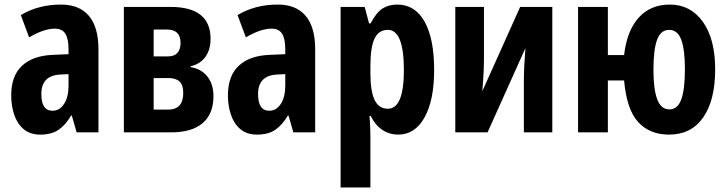

<svg xmlns="http://www.w3.org/2000/svg" viewBox="-20 -577 3174 837"><path d="M246.1 -557.1Q325.7 -557.1 367.4 -508.1Q409.2 -459 409.2 -361.8V0H314L293 -73.2H290Q265.1 -31.2 234.6 -10.7Q204.1 9.8 155.8 9.8Q110.4 9.8 82.3 -14.6Q54.2 -39.1 41.5 -78.1Q28.8 -117.2 28.8 -161.1Q28.8 -246.6 76.2 -290.5Q123.5 -334.5 210.9 -337.9L278.8 -340.8V-362.8Q278.8 -407.7 264.9 -429.9Q251 -452.1 219.2 -452.1Q171.4 -452.1 106.9 -414.1L70.8 -511.2Q147 -557.1 246.1 -557.1ZM278.8 -253.9 242.2 -252Q160.2 -247.6 160.2 -167Q160.2 -94.2 209 -94.2Q239.7 -94.2 259.3 -124Q278.8 -153.8 278.8 -204.1Z M897.9 -408.2Q897.9 -360.4 875.5 -329.1Q853 -297.9 811 -288.1V-284.2Q856.9 -277.3 883.8 -243.7Q910.6 -210 910.6 -158.2Q910.6 -81.1 863.8 -40.5Q816.9 0 725.1 0H520V-546.9H722.7Q897.9 -546.9 897.9 -408.2ZM767.1 -390.1Q767.1 -448.2 708 -448.2H649.9V-331.1H710.9Q740.2 -331.1 753.7 -346.7Q767.1 -362.3 767.1 -390.1ZM778.8 -171.9Q778.8 -206.5 762.5 -221.7Q746.1 -236.8 713.9 -236.8H649.9V-99.1H712.9Q778.8 -99.1 778.8 -171.9Z M1190.9 -557.1Q1270.5 -557.1 1312.3 -508.1Q1354 -459 1354 -361.8V0H1258.8L1237.8 -73.2H1234.9Q1210 -31.2 1179.4 -10.7Q1148.9 9.8 1100.6 9.8Q1055.2 9.8 1027.1 -14.6Q999 -39.1 986.3 -78.1Q973.6 -117.2 973.6 -161.1Q973.6 -246.6 1021 -290.5Q1068.4 -334.5 1155.8 -337.9L1223.6 -340.8V-362.8Q1223.6 -407.7 1209.7 -429.9Q1195.8 -452.1 1164.1 -452.1Q1116.2 -452.1 1051.8 -414.1L1015.6 -511.2Q1091.8 -557.1 1190.9 -557.1ZM1223.6 -253.9 1187 -252Q1105 -247.6 1105 -167Q1105 -94.2 1153.8 -94.2Q1184.6 -94.2 1204.1 -124Q1223.6 -153.8 1223.6 -204.1Z M1711.9 -557.1Q1789.1 -557.1 1830.8 -482.9Q1872.6 -408.7 1872.6 -272Q1872.6 -140.1 1830.8 -65.2Q1789.1 9.8 1715.8 9.8Q1678.2 9.8 1647.5 -10.3Q1616.7 -30.3 1595.7 -71.8H1590.8Q1593.3 -40.5 1594 -17.3Q1594.7 5.9 1594.7 21V240.2H1464.8V-546.9H1569.8L1588.9 -475.1H1595.7Q1620.6 -522.9 1647.7 -540Q1674.8 -557.1 1711.9 -557.1ZM1670.9 -446.8Q1630.9 -446.8 1612.8 -408.9Q1594.7 -371.1 1594.7 -287.1V-259.8Q1594.7 -178.2 1613.3 -140.6Q1631.8 -103 1670.9 -103Q1740.7 -103 1740.7 -271Q1740.7 -446.8 1670.9 -446.8Z M2089.8 -546.9V-330.1Q2089.8 -293 2088.1 -259.3Q2086.4 -225.6 2082.5 -179.2L2247.6 -546.9H2387.7V0H2263.7V-220.2Q2263.7 -256.3 2265.6 -292.5Q2267.6 -328.6 2270.5 -367.2L2105.5 0H1964.8V-546.9Z M3097.7 -274.9Q3097.7 -139.6 3045.4 -64.9Q2993.2 9.8 2897 9.8Q2812 9.8 2762 -44.9Q2711.9 -99.6 2700.7 -226.1H2629.9V0H2500V-546.9H2629.9V-336.9H2700.7Q2712.9 -443.4 2764.4 -500.2Q2815.9 -557.1 2899.9 -557.1Q2990.2 -557.1 3043.9 -482.2Q3097.7 -407.2 3097.7 -274.9ZM2828.6 -272.9Q2828.6 -187.5 2845.2 -143.8Q2861.8 -100.1 2897.9 -100.1Q2934.1 -100.1 2950 -143.8Q2965.8 -187.5 2965.8 -274.9Q2965.8 -361.3 2949.7 -404.1Q2933.6 -446.8 2897 -446.8Q2860.8 -446.8 2844.7 -404.3Q2828.6 -361.8 2828.6 -272.9Z"/></svg>

Font: Open Sans Condensed
Style: Bold
Weight: 700
Width: 3
Designer: Monotype Design Team
Foundry: Monotype Imaging Inc.
Version: Version 3.003; ttfautohint (v1.8.4)